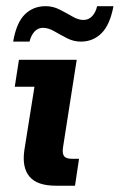

<svg xmlns="http://www.w3.org/2000/svg" viewBox="-20 -590 380 610"><path d="M156.9 0Q97.7 0 73.4 -29.3Q49.1 -58.6 57.6 -114.4L89.5 -314.5H26.9L40.2 -400H223.7L180.8 -125.7Q177 -104.5 182.9 -95Q188.8 -85.5 208.5 -85.5H231.1L218.3 0ZM236.7 -457.8Q213.7 -457.8 192.3 -468.9Q170.8 -480 152.2 -490.8Q133.6 -501.6 116.8 -501.6Q100.3 -501.6 89.4 -489.5Q78.6 -477.5 73.8 -457.8H21.8Q32.1 -517.8 58.8 -544.1Q85.5 -570.4 124.8 -570.4Q148.6 -570.4 169.5 -559.6Q190.4 -548.9 209.6 -537.8Q228.7 -526.6 244.7 -526.6Q262 -526.6 273.2 -539Q284.5 -551.4 288.5 -570.4H340.5Q329.4 -511.4 302.7 -484.6Q276 -457.8 236.7 -457.8Z"/></svg>

Font: Rokkitt SemiBold
Style: Italic
Weight: 600
Italic angle: -9°
Designer: Vernon Adams
Foundry: Vernon Adams
Version: Version 3.103